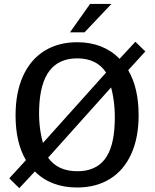

<svg xmlns="http://www.w3.org/2000/svg" viewBox="-20 -949 793 982"><path d="M27.5 -37 112.6 -129.8Q59.6 -219.6 59.6 -358.8Q59.6 -476.1 98 -560.4Q136.3 -644.8 207.4 -688.9Q278.4 -733 375 -733Q441.9 -733 496.5 -711.5Q551.1 -689.9 591.6 -648.2L672.4 -735.4L723.4 -686L635.8 -590Q689 -498.6 689 -360Q689 -244 650.9 -160.7Q612.9 -77.4 542 -33.7Q471.1 10 374.4 10Q307.2 10 252.6 -10.9Q198 -31.8 158.5 -72.2L78.6 13.4ZM566.6 -319.1Q570.8 -417.3 548.2 -501.9L226.1 -142.5Q251.1 -107.7 288.2 -90.5Q325.3 -73.2 375.6 -73.2Q467.9 -73.2 515.2 -133.6Q562.5 -194 566.6 -319.1ZM522.6 -577.9Q498.3 -614.6 461.5 -632.5Q424.7 -650.5 375 -650.5Q281.4 -650.5 232.8 -586.6Q184.2 -522.7 180.2 -392.6Q177.2 -297.1 199.8 -218.1ZM550.1 -929 412.2 -783.5H337.8L440.8 -929Z"/></svg>

Font: Public Sans VF
Style: Regular
Weight: 400
Designer: Pablo Impallari, Rodrigo Fuenzalida (Modified by Dan O. Williams and USWDS)
Version: Version 1.003